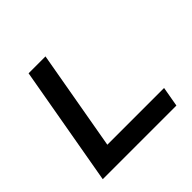

<svg xmlns="http://www.w3.org/2000/svg" viewBox="-169 -861 1036 1036"><g transform="rotate(-45 349.0 -343.5)"><path d="M57 0 178 -687H307L206 -114H639L619 0Z"/></g></svg>

Font: Archivo Expanded Medium
Style: Italic
Weight: 500
Width: 7
Italic angle: -10°
Designer: Hector Gatti
Foundry: Omnibus-Type
Version: Version 2.001